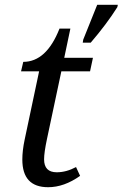

<svg xmlns="http://www.w3.org/2000/svg" viewBox="-20 -780 517 810"><path d="M300.8 -75.2 317.9 -38.1Q250.5 9.8 183.1 9.8Q74.2 9.8 74.2 -106.9Q74.2 -144.5 84 -190.9L145 -479H68.8L78.1 -519Q175.8 -519 231 -659.2H276.9L251 -536.1H372.1L359.9 -479H238.8L178.2 -193.8Q166 -136.2 166 -107.9Q166 -53.2 219.2 -53.2Q259.8 -53.2 300.8 -75.2ZM331.1 -612.8 390.1 -759.8H477.1L475.1 -750Q430.2 -678.7 362.8 -600.1H329.1Z"/></svg>

Font: Droid Serif
Style: Italic
Weight: 400
Italic angle: -12°
Designer: Monotype Design team
Foundry: Monotype Imaging Inc.
Version: Version 1.03